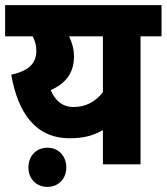

<svg xmlns="http://www.w3.org/2000/svg" viewBox="-20 -642 651 750"><path d="M611 -622H0V-500H108C116 -484 122 -465 122 -445C122 -394 93 -366 24 -350C50 -201 119 -102 252 -102C304 -102 343 -111 382 -134V0H529V-500H611ZM178 -290C235 -315 269 -356 269 -421C269 -451 261 -477 250 -500H382V-282C352 -243 313 -224 267 -224C223 -224 195 -250 178 -290ZM91 12C91 56 121 88 165 88C209 88 239 56 239 12C239 -32 209 -65 165 -65C121 -65 91 -32 91 12Z"/></svg>

Font: Noto Sans SemiCondensed ExtraBold
Style: Italic
Weight: 800
Width: 4
Italic angle: -12°
Designer: Monotype Design Team
Foundry: Monotype Imaging Inc.
Version: Version 2.013